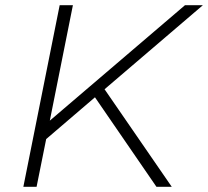

<svg xmlns="http://www.w3.org/2000/svg" viewBox="-20 -720 802 740"><path d="M70 0 210 -700H261L172 -255L693 -700H762L383 -376L642 0H583L346 -345L158 -184L121 0Z"/></svg>

Font: Montserrat Thin Light
Style: Italic
Weight: 300
Italic angle: -11.3°
Version: Version 9.000